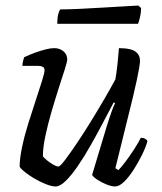

<svg xmlns="http://www.w3.org/2000/svg" viewBox="-20 -674 584 694"><path d="M181 0Q167 0 145.5 -8.5Q124 -17 103 -29.5Q82 -42 67.5 -54Q53 -66 51 -72Q51 -100 59.5 -141Q68 -182 82 -227Q96 -272 109.5 -312.5Q123 -353 132 -382Q141 -411 141 -420Q141 -429 134.5 -432.5Q128 -436 116 -436H61Q61 -444 63.5 -453.5Q66 -463 67 -467Q86 -476 106.5 -483.5Q127 -491 145 -495.5Q163 -500 176 -500Q196 -500 209.5 -488.5Q223 -477 223 -459Q223 -451 214 -423Q205 -395 192 -354.5Q179 -314 166 -269.5Q153 -225 144 -182.5Q135 -140 135 -109Q147 -95 165 -83.5Q183 -72 191 -72Q197 -72 214.5 -95Q232 -118 257 -155Q282 -192 308.5 -235Q335 -278 358.5 -318.5Q382 -359 397 -387Q401 -409 404.5 -441Q408 -473 410 -500Q433 -500 450 -496Q467 -492 476.5 -481.5Q486 -471 486 -454Q486 -438 474.5 -384.5Q463 -331 442.5 -250Q422 -169 397 -66L408 -59Q418 -69 433.5 -89.5Q449 -110 464.5 -134Q480 -158 489 -176Q498 -176 504.5 -172.5Q511 -169 513 -164Q507 -142 493.5 -114.5Q480 -87 463 -60.5Q446 -34 428.5 -17Q411 0 396 0Q383 0 364.5 -7.5Q346 -15 331 -25Q316 -35 313 -42L366 -218Q375 -247 383 -269.5Q391 -292 396 -301L391 -304Q373 -270 351.5 -229Q330 -188 307 -147.5Q284 -107 261 -73.5Q238 -40 217.5 -20Q197 0 181 0ZM187 -588Q187 -609 190.5 -622.5Q194 -636 198 -640Q228 -640 268.5 -642Q309 -644 351 -646.5Q393 -649 427.5 -651Q462 -653 480 -654L490 -645Q490 -628 486 -611.5Q482 -595 479 -588Z"/></svg>

Font: Texturina 12pt Light
Style: Italic
Weight: 300
Italic angle: -11°
Designer: Guillermo Torres Carreño
Foundry: Omnibus-Type
Version: Version 1.002